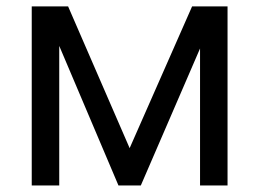

<svg xmlns="http://www.w3.org/2000/svg" viewBox="-20 -565 790 585"><path d="M375 -113.6 187.5 -545.5H76.7V0H160.5V-425.1L340.9 0H409.1L589.5 -417.3V0H673.3V-545.5H565.3Z"/></svg>

Font: Magic Ui Pro
Style: Regular
Weight: 400
Designer: Stefan Endress, Andreas Faust
Version: Version 1.000;FEAKit 1.0